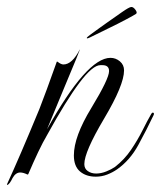

<svg xmlns="http://www.w3.org/2000/svg" viewBox="-24 -497 462 551"><path d="M-3 34 -4 32Q32 -46 89 -184Q98 -207 110.5 -241Q123 -275 139 -320H141Q151 -312 158 -312Q183 -312 205 -355V-354Q205 -352 161 -247Q137 -190 125 -160Q113 -130 111 -126Q225 -331 293 -331Q308 -331 320 -321Q332 -311 332 -295Q332 -253 275 -157Q218 -61 218 -26Q218 -13 228 -6Q238 1 252 1Q266 1 281 -5Q296 -11 306 -18Q333 -39 352 -67Q371 -95 385 -123Q399 -151 410 -170Q413 -175 416 -173.5Q419 -172 417 -167Q397 -125 373 -81Q349 -37 312 -11Q299 -2 283.5 4Q268 10 251 10Q223 10 205.5 -5Q188 -20 188 -51Q188 -105 238 -187Q289 -271 289 -293Q289 -310 270 -310H264Q242 -310 204 -259.5Q166 -209 112 -111Q99 -89 85.5 -60.5Q72 -32 57 3L55 4Q43 -2 34 -2Q21 -2 12 14Q4 31 -3 34ZM225 -388Q225 -390 236.5 -398.5Q248 -407 262 -417Q276 -427 283 -432Q303 -446 325 -461.5Q347 -477 353 -477Q359 -477 365 -468.5Q371 -460 366 -457Q360 -453 337.5 -441Q315 -429 287 -415.5Q259 -402 235 -390Q225 -385 225 -388Z"/></svg>

Font: Imperial Script
Style: Regular
Weight: 400
Designer: Robert E. Leuschke
Foundry: Robert E. Leuschke
Version: Version 1.010; ttfautohint (v1.8.3)